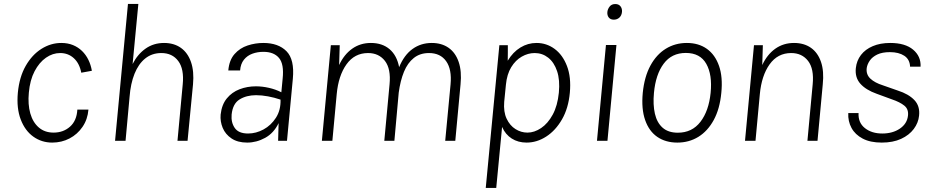

<svg xmlns="http://www.w3.org/2000/svg" viewBox="-20 -698 4626 952"><path d="M239 9Q186.5 9 145.2 -20.5Q104 -50 82.8 -105.5Q61.5 -161 68.5 -238.5Q76 -316.5 107.5 -371.5Q139 -426.5 185.5 -455.8Q232 -485 284 -485Q316 -485 341.8 -474.5Q367.5 -464 386.8 -445.2Q406 -426.5 418.2 -401.5Q430.5 -376.5 435.5 -347L383 -337.5Q374 -384 346 -409.5Q318 -435 278.5 -435Q241 -435 207.8 -411.8Q174.5 -388.5 151.5 -344.8Q128.5 -301 123 -238.5Q117.5 -180.5 130.2 -135.8Q143 -91 172.5 -65.8Q202 -40.5 245.5 -40.5Q294 -40.5 327.2 -70Q360.5 -99.5 363.5 -154.5H418.5Q414.5 -106 389.2 -69Q364 -32 324.8 -11.5Q285.5 9 239 9Z M550.5 0 614.5 -678.5H666L637.5 -380.5Q662 -429 701.8 -457Q741.5 -485 793.5 -485Q842.5 -485 876.8 -460.8Q911 -436.5 927 -390.5Q943 -344.5 937 -279.5L910 0H860L886 -279.5Q893.5 -355.5 864 -395.2Q834.5 -435 780 -435Q733.5 -435 700 -408Q666.5 -381 647 -332.2Q627.5 -283.5 622.5 -218L602.5 0Z M1205.5 9Q1158.5 9 1128 -11.5Q1097.5 -32 1084.2 -64Q1071 -96 1074 -130Q1079.5 -179.5 1104.8 -210.2Q1130 -241 1168 -255.5Q1206 -270 1249 -270Q1280 -270 1313.2 -262.5Q1346.5 -255 1375 -240.5L1381.5 -308.5Q1389 -380 1363.5 -410.5Q1338 -441 1286 -441Q1257 -441 1231.5 -431.8Q1206 -422.5 1189.5 -402Q1173 -381.5 1170.5 -348.5H1112Q1116.5 -400 1143 -430Q1169.5 -460 1207.8 -472.5Q1246 -485 1286 -485Q1360 -485 1400.5 -444Q1441 -403 1432 -307.5L1403 0H1359Q1359.5 -22.5 1360.2 -44Q1361 -65.5 1361.5 -87.5Q1337.5 -38 1294.8 -14.5Q1252 9 1205.5 9ZM1210 -36Q1249.5 -36 1286.8 -56.2Q1324 -76.5 1348.2 -114.2Q1372.5 -152 1371 -204Q1340 -214.5 1309 -220.2Q1278 -226 1249.5 -226Q1202 -226 1168 -205Q1134 -184 1128.5 -130Q1125 -91 1144 -63.5Q1163 -36 1210 -36Z M1576 0 1620.5 -474H1664.5Q1664 -449.5 1663 -424.8Q1662 -400 1661.5 -375.5Q1686 -428 1726.2 -456.5Q1766.5 -485 1819 -485Q1875.5 -485 1911.8 -454Q1948 -423 1959 -365Q1984 -425.5 2025.5 -455.2Q2067 -485 2120.5 -485Q2170 -485 2204.2 -461Q2238.5 -437 2254.2 -391Q2270 -345 2263.5 -279.5L2237.5 0H2187.5L2214 -279.5Q2221 -354 2192.2 -394.5Q2163.5 -435 2107 -435Q2062.5 -435 2031.8 -410.5Q2001 -386 1983 -342Q1965 -298 1957 -238.5L1935.5 0H1885.5L1911.5 -279.5Q1919 -356.5 1888.8 -395.8Q1858.5 -435 1805 -435Q1738 -435 1698 -379Q1658 -323 1649.5 -231L1628 0Z M2388.5 234 2456 -474H2498Q2498 -455 2498 -435.5Q2498 -416 2497.5 -397Q2523.5 -440 2560.5 -462.5Q2597.5 -485 2640 -485Q2690 -485 2730 -455.5Q2770 -426 2791.2 -370.8Q2812.5 -315.5 2805.5 -238.5Q2798.5 -161.5 2766.5 -106Q2734.5 -50.5 2688.2 -20.8Q2642 9 2591 9Q2549 9 2517.5 -11Q2486 -31 2469.5 -68.5L2440.5 234ZM2595.5 -40.5Q2629.5 -40.5 2663 -63Q2696.5 -85.5 2720.5 -129.5Q2744.5 -173.5 2751 -238.5Q2757 -301.5 2742.2 -345.2Q2727.5 -389 2698.2 -412Q2669 -435 2631 -435Q2598 -435 2567 -417.2Q2536 -399.5 2514.8 -364.8Q2493.5 -330 2488.5 -278L2480 -193Q2476 -143.5 2492 -109.5Q2508 -75.5 2535.8 -58Q2563.5 -40.5 2595.5 -40.5Z M3023.5 -600.5Q3007 -600.5 2998.5 -611.2Q2990 -622 2991.5 -638.5Q2993 -653 3002.8 -665.5Q3012.5 -678 3031 -678Q3048 -678 3056.8 -666.5Q3065.5 -655 3064 -638.5Q3062 -620.5 3050.8 -610.5Q3039.5 -600.5 3023.5 -600.5ZM2940 0 2984.5 -475H3036.5L2992 0Z M3338.5 9Q3280.5 9 3239.2 -19.2Q3198 -47.5 3178.8 -102.8Q3159.5 -158 3167 -237.5Q3175 -317.5 3205 -372.8Q3235 -428 3281.5 -456.5Q3328 -485 3385.5 -485Q3444 -485 3485 -455.8Q3526 -426.5 3545.2 -371.2Q3564.5 -316 3556.5 -237.5Q3549 -158 3519 -103Q3489 -48 3442.8 -19.5Q3396.5 9 3338.5 9ZM3341 -40Q3411.5 -40 3453 -94Q3494.5 -148 3503.5 -237.5Q3512.5 -327.5 3482 -381.5Q3451.5 -435.5 3380.5 -435.5Q3310.5 -435.5 3270.8 -382.2Q3231 -329 3222.5 -237.5Q3217 -179 3227.2 -134.2Q3237.5 -89.5 3265.5 -64.8Q3293.5 -40 3341 -40Z M3674 0 3718.5 -474H3762.5L3759.5 -375.5Q3784 -428 3824.2 -456.5Q3864.5 -485 3917 -485Q3966.5 -485 4000.8 -461Q4035 -437 4050.8 -391Q4066.5 -345 4059.5 -279.5L4033.5 0H3983.5L4009.5 -279.5Q4017 -356.5 3986.8 -395.8Q3956.5 -435 3903 -435Q3836 -435 3796 -379Q3756 -323 3747.5 -231L3726 0Z M4352 9Q4295 9 4257.5 -10.8Q4220 -30.5 4202 -63.8Q4184 -97 4186 -137.5H4237Q4234.5 -90 4268.2 -63Q4302 -36 4354.5 -36Q4406 -36 4441.8 -60.2Q4477.5 -84.5 4482 -124Q4486 -156.5 4464 -174.2Q4442 -192 4402 -205.5L4327 -233Q4273.5 -252 4246 -282.8Q4218.5 -313.5 4223.5 -360.5Q4227.5 -397.5 4249 -425.5Q4270.5 -453.5 4307.5 -469.2Q4344.5 -485 4394 -485Q4468 -485 4507.5 -451.8Q4547 -418.5 4544.5 -367.5H4492.5Q4491 -403.5 4463.8 -421.5Q4436.5 -439.5 4392.5 -439.5Q4354.5 -439.5 4330 -427.8Q4305.5 -416 4293 -398Q4280.5 -380 4277.5 -361Q4273.5 -329 4295.5 -308.2Q4317.5 -287.5 4357.5 -275L4431.5 -249Q4485 -232 4513.8 -201.8Q4542.5 -171.5 4537 -124Q4533.5 -89 4510.8 -58.5Q4488 -28 4448 -9.5Q4408 9 4352 9Z"/></svg>

Font: Karla Light
Style: Italic
Weight: 300
Italic angle: -8°
Designer: Jonathan Pinhorn
Version: Version 2.004;gftools[0.9.33]